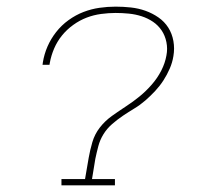

<svg xmlns="http://www.w3.org/2000/svg" viewBox="-20 -558 640 578"><path d="M165 0V-19H236L247 -83Q251 -106 258 -130Q265 -154 280.5 -174Q296 -194 317 -209Q338 -224 359.5 -238Q381 -252 400.5 -268Q420 -284 437 -303.5Q454 -323 465.5 -345.5Q477 -368 481 -391Q485 -411 481 -431Q477 -451 466.5 -466.5Q456 -482 440.5 -492.5Q425 -503 406.5 -509Q388 -515 368 -517Q348 -519 328 -519Q307 -519 284.5 -516Q262 -513 241 -505Q220 -497 200.5 -483Q181 -469 166.5 -451Q152 -433 143 -412Q134 -391 130 -369Q130 -368 129.5 -366Q129 -364 129 -363H108Q108 -364 108.5 -366Q109 -368 109 -370Q113 -395 123 -418Q133 -441 149 -461.5Q165 -482 186.5 -497.5Q208 -513 231.5 -522Q255 -531 279.5 -534.5Q304 -538 328 -538Q351 -538 374 -535.5Q397 -533 418 -525.5Q439 -518 457 -505.5Q475 -493 486.5 -475Q498 -457 502 -434.5Q506 -412 502 -389Q499 -370 491 -351.5Q483 -333 472 -316Q461 -299 447 -284Q433 -269 417.5 -255.5Q402 -242 384.5 -231.5Q367 -221 350 -209.5Q333 -198 317.5 -184.5Q302 -171 291.5 -154Q281 -137 276 -118Q271 -99 267 -80L257 -19H326V0Z"/></svg>

Font: Iosevka Slab Thin Extended
Style: Italic
Weight: 100
Width: 7
Italic angle: -9°
Monospace: yes
Designer: Belleve Invis
Foundry: Belleve Invis
Version: Version 11.1.0; ttfautohint (v1.8.3)